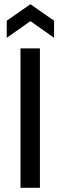

<svg xmlns="http://www.w3.org/2000/svg" viewBox="-20 -889 286 909"><path d="M77 0V-660H169V0ZM12 -710V-791L124 -869L236 -791V-710L124 -789Z"/></svg>

Font: Bricolage Grotesque SemiCondensed
Style: Regular
Weight: 400
Width: 4
Designer: Mathieu Triay
Foundry: Atelier Triay
Version: Version 1.001;gftools[0.9.33.dev8+g029e19f]